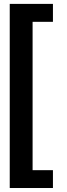

<svg xmlns="http://www.w3.org/2000/svg" viewBox="-20 -756 337 972"><path d="M29.3 195.8H248V105.5H145V-645.5H248V-736.3H29.3Z"/></svg>

Font: SG Kara SemiBold
Style: Regular
Weight: 400
Designer: Damoon Khanjanzadeh
Version: Version 1.000